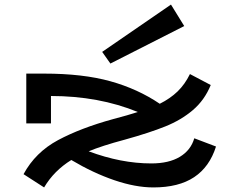

<svg xmlns="http://www.w3.org/2000/svg" viewBox="-20 -806 1023 840"><path d="M925 -165Q897 -76 829.5 -31Q762 14 651 14Q573 14 480.5 -17.5Q388 -49 292 -106Q216 -59 173 14L83 -44Q135 -140 234 -193Q333 -246 475 -285Q540 -302 583 -316Q412 -386 203 -386V-266H95V-484H172Q343 -484 463 -450.5Q583 -417 679 -352Q725 -375 757 -406Q789 -437 811 -482L902 -434Q875 -368 824 -324.5Q773 -281 703.5 -253Q634 -225 526 -195Q425 -168 368 -144Q510 -91 642 -91Q719 -91 767 -120Q815 -149 830 -201ZM463 -528 786 -692 728 -786 427 -579Z"/></svg>

Font: BioRhyme Expanded
Style: Bold
Weight: 700
Width: 7
Designer: Aoife Mooney
Foundry: Aoife Mooney Type
Version: Version 1.000